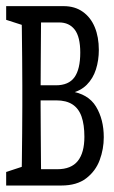

<svg xmlns="http://www.w3.org/2000/svg" viewBox="-24 -542 362 610"><path d="M-4.4 47.4V4.4L69.8 -20L75.7 -4.4H158.2Q202.1 -4.4 223.1 -30.5Q244.1 -56.6 244.1 -107.4Q244.1 -146 235.1 -171.6Q226.1 -197.3 206.3 -210.2Q186.5 -223.1 154.8 -223.1H75.7V-271H153.3Q194.3 -271 212.6 -296.6Q231 -322.3 231 -375Q231 -424.8 213.4 -447.8Q195.8 -470.7 163.6 -470.7H75.7L69.8 -455.1L-4.4 -479V-522.5H178.2Q213.9 -522.5 239 -504.6Q264.2 -486.8 277.1 -455.6Q290 -424.3 290 -383.3Q290 -350.6 280.8 -321.5Q271.5 -292.5 251.5 -272.5Q231.4 -252.4 198.2 -245.1V-252.4Q256.3 -244.1 281 -203.4Q305.7 -162.6 305.7 -106Q305.7 -68.4 292.7 -33.4Q279.8 1.5 250 24.4Q220.2 47.4 170.9 47.4ZM43.9 47.4Q44.9 20 45.4 -24.7Q45.9 -69.3 46.4 -117.7Q46.9 -166 46.9 -204.1V-271Q46.9 -309.6 46.4 -357.7Q45.9 -405.8 45.4 -450.7Q44.9 -495.6 43.9 -522.5H107.4Q106.4 -495.6 106.2 -449.5Q106 -403.3 105.5 -352.1Q105 -300.8 105 -253.4V-204.1Q105 -165.5 105.5 -117.4Q106 -69.3 106.2 -24.7Q106.4 20 107.4 47.4Z"/></svg>

Font: Scarab Serif
Style: Condensed
Weight: 400
Designer: John Roberts
Foundry: Scarab
Version: 1.0